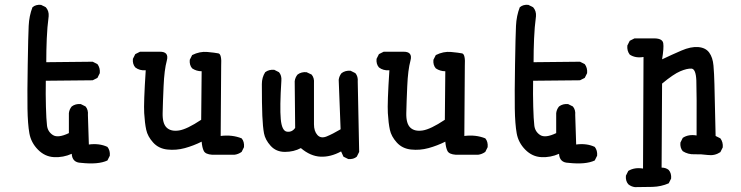

<svg xmlns="http://www.w3.org/2000/svg" viewBox="-20 -641 3040 788"><path d="M312.5 27.3Q276.4 26.4 274.4 -9.8Q239.3 5.9 201.7 3.9Q164.1 2 135.7 -26.9Q107.4 -55.7 100.6 -93.8Q93.8 -131.8 92.8 -195.3Q91.8 -258.8 93.8 -376Q95.7 -493.2 97.7 -534.7Q99.6 -576.2 113.3 -611.3Q127 -623 148.4 -621.1L168 -611.3Q181.6 -595.7 179.7 -574.2Q173.8 -529.3 171.9 -481.9Q169.9 -434.6 169.9 -385.7L360.4 -387.7L379.9 -377.9Q391.6 -362.3 389.6 -340.8L379.9 -321.3L360.4 -311.5L168 -309.6Q167 -253.9 168.5 -202.6Q169.9 -151.4 172.9 -126Q175.8 -100.6 196.8 -86.9Q217.8 -73.2 262.7 -94.7V-176.8Q264.6 -192.4 274.4 -204.1Q290 -215.8 311.5 -213.9L331.1 -204.1Q342.8 -190.4 340.8 -168.9L344.7 -47.9Q387.7 -53.7 420.9 -38.1Q432.6 -23.4 430.7 -2L420.9 17.6Q383.8 35.2 312.5 27.3Z M850.6 -5.9Q823.2 -7.8 816.4 -21.5Q809.6 -35.2 807.6 -59.6Q774.4 -43 738.8 -33.2Q703.1 -23.4 667 -27.3Q630.9 -31.2 608.4 -56.2Q585.9 -81.1 580.1 -108.4Q574.2 -135.7 571.8 -176.8Q569.3 -217.8 578.1 -352.5Q552.7 -350.6 535.2 -364.3Q523.4 -377.9 525.4 -399.4L535.2 -418.9L554.7 -428.7H634.8Q674.8 -429.7 664.6 -392.1Q654.3 -354.5 651.4 -287.1Q648.4 -219.7 647.5 -176.8Q646.5 -133.8 664.1 -117.2Q681.6 -100.6 714.4 -105.5Q747.1 -110.4 805.7 -149.4L807.6 -348.6Q786.1 -348.6 768.6 -360.4Q756.8 -374 758.8 -395.5L768.6 -415Q799.8 -430.7 831.1 -427.7Q862.3 -424.8 876.5 -421.9Q890.6 -418.9 887.7 -370.1L885.7 -83Q932.6 -88.9 971.7 -73.2Q983.4 -59.6 981.4 -37.1L971.7 -17.6Q958 -7.8 942.4 -5.9Z M1409.2 11.7 1389.6 2 1379.9 -19.5Q1336.9 3.9 1295.4 2Q1253.9 0 1214.8 -33.2Q1185.5 -17.6 1149.4 -17.6Q1113.3 -17.6 1090.8 -42.5Q1068.4 -67.4 1063.5 -93.8Q1058.6 -120.1 1056.6 -166Q1054.7 -211.9 1054.7 -295.9Q1054.7 -323.2 1068.4 -344.7Q1084 -356.4 1105.5 -354.5L1125 -344.7Q1136.7 -331.1 1134.8 -309.6Q1127.9 -201.2 1132.3 -152.3Q1136.7 -103.5 1157.7 -100.6Q1178.7 -97.7 1191.4 -116.2L1189.5 -307.6Q1191.4 -323.2 1201.2 -335Q1216.8 -346.7 1238.3 -344.7L1258.8 -335Q1270.5 -321.3 1268.6 -299.8Q1268.6 -159.2 1268.6 -130.9Q1268.6 -102.5 1282.7 -86.9Q1296.9 -71.3 1320.8 -81.1Q1344.7 -90.8 1377.9 -110.4L1370.1 -313.5Q1372.1 -329.1 1381.8 -340.8Q1397.5 -352.5 1418.9 -350.6L1438.5 -340.8Q1450.2 -327.1 1448.2 -305.7L1454.1 -17.6L1444.3 2Q1430.7 13.7 1409.2 11.7Z M1850.6 -5.9Q1823.2 -7.8 1816.4 -21.5Q1809.6 -35.2 1807.6 -59.6Q1774.4 -43 1738.8 -33.2Q1703.1 -23.4 1667 -27.3Q1630.9 -31.2 1608.4 -56.2Q1585.9 -81.1 1580.1 -108.4Q1574.2 -135.7 1571.8 -176.8Q1569.3 -217.8 1578.1 -352.5Q1552.7 -350.6 1535.2 -364.3Q1523.4 -377.9 1525.4 -399.4L1535.2 -418.9L1554.7 -428.7H1634.8Q1674.8 -429.7 1664.6 -392.1Q1654.3 -354.5 1651.4 -287.1Q1648.4 -219.7 1647.5 -176.8Q1646.5 -133.8 1664.1 -117.2Q1681.6 -100.6 1714.4 -105.5Q1747.1 -110.4 1805.7 -149.4L1807.6 -348.6Q1786.1 -348.6 1768.6 -360.4Q1756.8 -374 1758.8 -395.5L1768.6 -415Q1799.8 -430.7 1831.1 -427.7Q1862.3 -424.8 1876.5 -421.9Q1890.6 -418.9 1887.7 -370.1L1885.7 -83Q1932.6 -88.9 1971.7 -73.2Q1983.4 -59.6 1981.4 -37.1L1971.7 -17.6Q1958 -7.8 1942.4 -5.9Z M2312.5 27.3Q2276.4 26.4 2274.4 -9.8Q2239.3 5.9 2201.7 3.9Q2164.1 2 2135.7 -26.9Q2107.4 -55.7 2100.6 -93.8Q2093.8 -131.8 2092.8 -195.3Q2091.8 -258.8 2093.8 -376Q2095.7 -493.2 2097.7 -534.7Q2099.6 -576.2 2113.3 -611.3Q2127 -623 2148.4 -621.1L2168 -611.3Q2181.6 -595.7 2179.7 -574.2Q2173.8 -529.3 2171.9 -481.9Q2169.9 -434.6 2169.9 -385.7L2360.4 -387.7L2379.9 -377.9Q2391.6 -362.3 2389.6 -340.8L2379.9 -321.3L2360.4 -311.5L2168 -309.6Q2167 -253.9 2168.5 -202.6Q2169.9 -151.4 2172.9 -126Q2175.8 -100.6 2196.8 -86.9Q2217.8 -73.2 2262.7 -94.7V-176.8Q2264.6 -192.4 2274.4 -204.1Q2290 -215.8 2311.5 -213.9L2331.1 -204.1Q2342.8 -190.4 2340.8 -168.9L2344.7 -47.9Q2387.7 -53.7 2420.9 -38.1Q2432.6 -23.4 2430.7 -2L2420.9 17.6Q2383.8 35.2 2312.5 27.3Z M2585.9 127Q2570.3 125 2558.6 115.2Q2546.9 101.6 2548.8 80.1L2558.6 60.5Q2584 44.9 2619.1 50.8L2621.1 -407.2Q2587.9 -401.4 2564.5 -417Q2552.7 -432.6 2554.7 -454.1L2564.5 -473.6L2584 -483.4H2668Q2699.2 -482.4 2702.1 -463.4Q2705.1 -444.3 2697.3 -397.5Q2738.3 -417 2776.9 -433.6Q2815.4 -450.2 2845.7 -447.8Q2876 -445.3 2890.6 -425.3Q2905.3 -405.3 2908.2 -372.1Q2911.1 -338.9 2912.1 -296.4Q2913.1 -253.9 2917 -83L2936.5 -73.2Q2948.2 -57.6 2946.3 -36.1L2936.5 -16.6Q2913.1 -1 2884.8 -4.9Q2856.4 -8.8 2830.1 -7.8Q2803.7 -6.8 2782.2 -20.5Q2770.5 -34.2 2772.5 -55.7L2782.2 -75.2Q2805.7 -90.8 2838.9 -85Q2839.8 -262.7 2837.9 -310.5Q2835.9 -358.4 2817.9 -359.4Q2799.8 -360.4 2772 -348.6Q2744.1 -336.9 2697.3 -297.9L2695.3 46.9Q2712.9 46.9 2724.6 56.6Q2736.3 70.3 2734.4 91.8L2724.6 111.3Q2693.4 125 2658.2 126Q2623 127 2585.9 127Z"/></svg>

Font: NaikaiFont
Style: Regular
Weight: 400
Version: Version 1.67